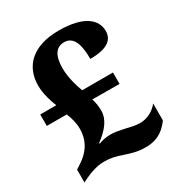

<svg xmlns="http://www.w3.org/2000/svg" viewBox="-173 -844 913 974"><g transform="rotate(-30 283.5 -357.0)"><path d="M400 10C480 10 517 -32 542 -65V-164C516 -131 477 -111 437 -111C408 -111 382 -118 357 -124C328 -130 301 -136 274 -136C248 -136 221 -129 206 -123L204 -127C259 -167 296 -212 296 -263C296 -286 294 -308 285 -336L444 -335V-402H264C251 -433 233 -496 233 -547C233 -624 259 -659 306 -659C368 -659 379 -588 379 -519C483 -519 518 -554 518 -603C518 -669 460 -724 311 -724C162 -724 82 -650 82 -533C82 -484 100 -431 112 -402H18V-335H135C147 -302 156 -275 156 -238C156 -156 106 -109 70 -86L40 -66V9L64 -3C97 -19 139 -33 177 -33C218 -33 244 -26 282 -13C313 -3 348 10 400 10Z"/></g></svg>

Font: Noto Serif Gurmukhi ExtraBold
Style: Regular
Weight: 800
Designer: Vaibhav Singh and the Monotype Design Team
Foundry: Monotype Imaging Inc.
Version: Version 2.004